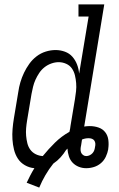

<svg xmlns="http://www.w3.org/2000/svg" viewBox="-20 -755 540 871"><path d="M158 96 101 74Q109 57 117.5 40.5Q126 24 136 8Q113 6 93 -5.5Q73 -17 61 -35.5Q49 -54 43.5 -76.5Q38 -99 36.5 -122.5Q35 -146 37 -170Q39 -194 43 -218L63 -338Q66 -360 72.5 -382Q79 -404 89 -425Q99 -446 113 -465.5Q127 -485 146 -499.5Q165 -514 187.5 -521Q210 -528 232 -528Q254 -528 274.5 -520.5Q295 -513 308.5 -497.5Q322 -482 329.5 -462.5Q337 -443 339 -421L382 -680H336V-735H453L362 -181Q368 -182 374.5 -182.5Q381 -183 387 -183Q408 -183 427 -176.5Q446 -170 457.5 -155Q469 -140 471.5 -120Q474 -100 471 -80V-78Q468 -61 460 -44Q452 -27 438 -15Q424 -3 406.5 2.5Q389 8 371 8Q353 8 337 1.5Q321 -5 309.5 -17Q298 -29 292.5 -46Q287 -63 286 -81Q285 -79 283 -77.5Q281 -76 280 -75Q269 -57 254.5 -41Q240 -25 222 -13Q202 12 186 39.5Q170 67 158 96ZM174 -47Q200 -79 229.5 -108Q259 -137 295 -157Q297 -164 298 -171Q299 -178 300 -185L320 -305Q323 -323 325 -341.5Q327 -360 325.5 -378Q324 -396 320 -413Q316 -430 306.5 -444Q297 -458 280.5 -465.5Q264 -473 246 -473Q230 -473 213 -467Q196 -461 182 -450Q168 -439 158 -424Q148 -409 141 -393.5Q134 -378 130 -361.5Q126 -345 123 -329L103 -209Q100 -191 98.5 -173.5Q97 -156 98.5 -139Q100 -122 104 -105.5Q108 -89 117.5 -76Q127 -63 142 -55.5Q157 -48 174 -47ZM371 -47Q379 -47 386.5 -50.5Q394 -54 399.5 -60Q405 -66 407.5 -73Q410 -80 411 -88Q413 -96 412.5 -103.5Q412 -111 408 -117Q404 -123 397 -125.5Q390 -128 382 -128Q374 -128 366.5 -126.5Q359 -125 352 -122L348 -96Q346 -88 345.5 -79.5Q345 -71 347.5 -64Q350 -57 356.5 -52Q363 -47 371 -47Z"/></svg>

Font: Iosevka Curly Slab Light
Style: Italic
Weight: 300
Italic angle: -9°
Monospace: yes
Designer: Belleve Invis
Foundry: Belleve Invis
Version: Version 22.1.2; ttfautohint (v1.8.4)